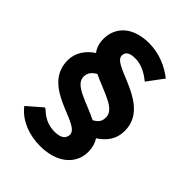

<svg xmlns="http://www.w3.org/2000/svg" viewBox="-223 -816 1000 1000"><g transform="rotate(45 276.5 -316.5)"><path d="M393 -275C393 -246 383 -231 354 -215C264 -260 160 -280 160 -342C160 -369 173 -386 201 -403C292 -359 393 -338 393 -275ZM278 -707C158 -707 94 -641 94 -555C94 -523 102 -497 119 -475C74 -446 41 -400 41 -344C41 -148 324 -157 324 -78C324 -52 305 -32 256 -32C208 -32 172 -51 140 -82H139L132 -87L50 -16L56 -8C101 45 174 74 256 74C381 74 455 7 455 -83C455 -114 447 -139 433 -161C481 -192 512 -233 512 -294C512 -486 223 -487 223 -560C223 -583 236 -600 284 -600C324 -600 364 -581 396 -555L404 -549L470 -638L462 -644C420 -675 358 -707 278 -707Z"/></g></svg>

Font: Falling Sky
Style: SeBd
Weight: 600
Designer: Paul D. Hunt
Foundry: Adobe Systems Incorporated
Version: Version 1.02